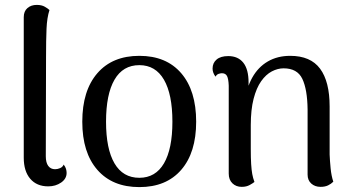

<svg xmlns="http://www.w3.org/2000/svg" viewBox="-20 -751 1441 784"><path d="M177 10Q130 10 103.5 -21Q77 -52 77 -107V-681Q77 -705 92 -718Q107 -731 130 -731Q150 -731 163 -723.5Q176 -716 182 -710Q172 -679 170 -634Q168 -589 168 -515L167 -113Q167 -87 177 -73.5Q187 -60 205 -60Q215 -60 225.5 -64.5Q236 -69 240 -79Q247 -70 249.5 -61.5Q252 -53 252 -45Q252 -21 229.5 -5.5Q207 10 177 10Z M549 13Q439 13 377.5 -57.5Q316 -128 316 -254Q316 -381 377.5 -452Q439 -523 549 -523Q659 -523 720 -452Q781 -381 781 -254Q781 -128 720 -57.5Q659 13 549 13ZM549 -25Q615 -25 649.5 -84Q684 -143 684 -254Q684 -366 649.5 -425.5Q615 -485 549 -485Q482 -485 447.5 -425.5Q413 -366 413 -254Q413 -143 447.5 -84Q482 -25 549 -25Z M967 12Q944 12 929 -2.5Q914 -17 914 -42V-401Q913 -429 907 -440.5Q901 -452 886 -452Q881 -452 873 -449.5Q865 -447 860 -438Q848 -454 848 -471Q848 -494 864.5 -508Q881 -522 912 -522Q952 -522 973.5 -495Q995 -468 995 -414V-352L979 -331Q986 -391 1010 -434Q1034 -477 1073.5 -500Q1113 -523 1165 -523Q1248 -523 1287 -470.5Q1326 -418 1326 -316V-120Q1327 -95 1330 -64Q1333 -33 1341 -9Q1332 0 1319.5 6Q1307 12 1289 12Q1266 12 1251 -1.5Q1236 -15 1236 -38V-304Q1235 -386 1214.5 -429Q1194 -472 1138 -472Q1114 -472 1090 -459.5Q1066 -447 1046.5 -419.5Q1027 -392 1015.5 -347.5Q1004 -303 1004 -240Q1004 -182 1004 -144Q1004 -106 1005.5 -81.5Q1007 -57 1010 -40.5Q1013 -24 1019 -8Q1013 -3 999.5 4.5Q986 12 967 12Z"/></svg>

Font: Arima Medium
Style: Regular
Weight: 500
Designer: Joana Correia and Natanael Gama
Foundry: NDISCOVER
Version: Version 1.101;gftools[0.9.23]